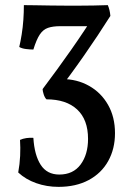

<svg xmlns="http://www.w3.org/2000/svg" viewBox="-20 -480 508 748"><path d="M208 248Q162 248 121 233.5Q80 219 51 192Q57 159 58.5 127Q60 95 58 65Q69 60 82.5 58Q96 56 110 57Q114 124 138.5 162Q163 200 211 200Q265 200 294 161Q323 122 323 61Q323 -14 280.5 -53.5Q238 -93 161 -93Q154 -100 150 -113Q146 -126 146 -133Q204 -210 258 -287Q312 -364 356 -435L357 -378H215Q186 -378 167 -371.5Q148 -365 135 -345.5Q122 -326 110 -287Q98 -287 81.5 -289Q65 -291 55 -297Q60 -318 64.5 -346Q69 -374 71 -403Q73 -432 73 -460Q89 -460 117.5 -459.5Q146 -459 178 -458.5Q210 -458 237 -458Q266 -458 291.5 -458Q317 -458 343.5 -458.5Q370 -459 400 -460Q408 -442 410 -418Q362 -342 308 -264.5Q254 -187 196 -112L222 -172Q280 -172 327 -145.5Q374 -119 401 -71.5Q428 -24 428 39Q428 100 401.5 147.5Q375 195 325.5 221.5Q276 248 208 248Z"/></svg>

Font: Vollkorn
Style: Regular
Weight: 400
Designer: Friedrich Althausen
Foundry: Friedrich Althausen
Version: Version 4.104